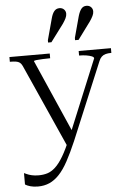

<svg xmlns="http://www.w3.org/2000/svg" viewBox="-64 -814 727 1091"><g transform="rotate(-5 299.5 -268.5)"><path d="M337 -47 324 -18 296 22 81 -459Q75 -472 66.5 -478.5Q58 -485 44.5 -487Q31 -489 13 -489H10V-516H240V-489H238Q218 -489 197 -488Q176 -487 161.5 -485.5Q147 -484 147 -480ZM334 -8Q306 57 281 103Q256 149 229.5 177Q203 205 173.5 218Q144 231 108 231Q83 231 64 225.5Q45 220 35 213V148Q40 150 50.5 155Q61 160 78 164Q95 168 117 168Q144 168 167 161Q190 154 212.5 133.5Q235 113 258.5 73.5Q282 34 308 -30L320 -57L489 -467Q489 -474 477 -479Q465 -484 446.5 -487Q428 -490 408 -490H405V-516H589V-489H587Q570 -489 556.5 -485.5Q543 -482 533.5 -473Q524 -464 518 -449ZM269 -714Q276 -741 287.5 -754.5Q299 -768 317 -768Q333 -768 343 -758Q353 -748 353 -733Q353 -721 346.5 -707.5Q340 -694 329 -678L255 -579H236V-592ZM423 -714Q431 -741 442 -754.5Q453 -768 471 -768Q487 -768 497 -758Q507 -748 507 -733Q507 -721 500.5 -707.5Q494 -694 483 -678L410 -579H390V-592Z"/></g></svg>

Font: Roboto Serif 120pt Expanded Light
Style: Regular
Weight: 300
Width: 7
Designer: Greg Gazdowicz
Foundry: Commercial Type
Version: Version 1.008